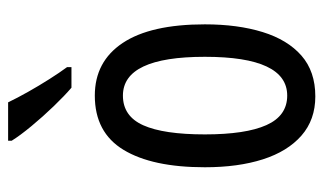

<svg xmlns="http://www.w3.org/2000/svg" viewBox="-186 -620 816 485"><g transform="rotate(-90 222.5 -378.0)"><path d="M403 -269Q403 -186 383.5 -123Q364 -60 324 -25Q284 10 221 10Q162 10 122 -25Q82 -60 62 -122.5Q42 -185 42 -269Q42 -402 86 -474.5Q130 -547 223 -547Q309 -547 356 -476.5Q403 -406 403 -269ZM125 -269Q125 -166 148.5 -113.5Q172 -61 223 -61Q321 -61 321 -269Q321 -476 223 -476Q171 -476 148 -424.5Q125 -373 125 -269ZM206 -766Q217 -743 232.5 -715.5Q248 -688 264.5 -662Q281 -636 295 -617V-606H243Q223 -623 196.5 -650.5Q170 -678 146 -707Q122 -736 109 -757V-766Z"/></g></svg>

Font: Noto Sans Malayalam ExtraCondensed
Style: Regular
Weight: 400
Width: 2
Designer: Jelle Bosma - Monotype Design Team
Foundry: Monotype Imaging Inc.
Version: Version 2.104; ttfautohint (v1.8.4.7-5d5b)